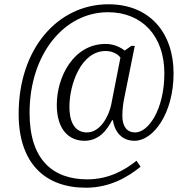

<svg xmlns="http://www.w3.org/2000/svg" viewBox="-20 -734 885 896"><path d="M381 142C493 142 577 92 636 44L617 16C565 58 489 103 388 103C227 103 118 12 118 -207C118 -482 280 -677 484 -677C642 -677 747 -567 747 -392C747 -224 673 -116 611 -116C573 -116 551 -143 551 -193C551 -218 554 -249 560 -277L609 -520H593L562 -498C543 -513 511 -529 473 -529C323 -529 245 -375 245 -245C245 -129 302 -77 374 -77C441 -77 479 -126 503 -173H507C516 -115 551 -77 608 -77C695 -77 790 -204 790 -392C790 -577 682 -714 486 -714C249 -714 67 -506 67 -203C67 30 192 142 381 142ZM386 -116C337 -116 304 -152 304 -236C304 -340 358 -496 473 -496C505 -496 531 -481 542 -465L499 -246C488 -192 448 -116 386 -116Z"/></svg>

Font: Noto Serif Khmer SemiCondensed Light
Style: Regular
Weight: 300
Width: 4
Designer: Danh Hong and the Monotype Design Team
Foundry: Monotype Imaging Inc.
Version: Version 2.004